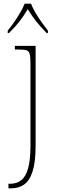

<svg xmlns="http://www.w3.org/2000/svg" viewBox="-20 -786 324 1046"><path d="M26 240V215H37Q71 215 95.5 196Q120 177 133 131.5Q146 86 146 8V-442Q146 -477 141.5 -492.5Q137 -508 124.5 -512Q112 -516 86 -516H61V-536H174V8Q174 97 157.5 148Q141 199 111 219.5Q81 240 42 240ZM22 -619Q38 -638 56 -664Q74 -690 90 -717Q106 -744 114 -766H149Q157 -744 173 -717Q189 -690 207.5 -664Q226 -638 241 -619V-606H234Q197 -644 175.5 -671.5Q154 -699 131 -736Q109 -699 88 -671.5Q67 -644 29 -606H22Z"/></svg>

Font: Noto Serif Thin
Style: Regular
Weight: 100
Designer: Monotype Design Team
Foundry: Monotype Imaging Inc.
Version: Version 2.015